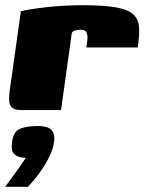

<svg xmlns="http://www.w3.org/2000/svg" viewBox="-21 -422 556 736"><path d="M213 0H59Q31 0 20.5 -14.5Q10 -29 16 -73L59 -379Q92 -387 158 -394.5Q224 -402 297 -402Q379 -402 425 -393.5Q471 -385 490.5 -366.5Q510 -348 512 -317Q514 -286 507 -240H310L312 -254Q316 -279 313 -290.5Q310 -302 303.5 -305Q297 -308 288 -308Q276 -308 266 -305Q256 -302 254 -294ZM-1 294Q16 270 28 254Q40 238 51.5 222Q63 206 78 183Q74 183 68.5 182.5Q63 182 59 181Q42 178 31.5 166.5Q21 155 25 123Q30 82 56 71.5Q82 61 125 61Q142 61 157 65Q172 69 181 82.5Q190 96 186 123Q182 151 167 181Q152 211 131 240Q110 269 86 294Z"/></svg>

Font: Genos Black
Style: Italic
Weight: 900
Italic angle: -8°
Version: Version 1.010